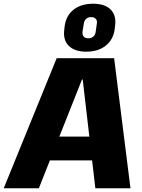

<svg xmlns="http://www.w3.org/2000/svg" viewBox="-52 -1013 766 1033"><path d="M253 -700H562L650 0H461L393 -585H389L157 0H-32ZM197 -278H498L480 -150H179ZM412 -735Q349 -735 317.5 -767Q286 -799 294 -855L296 -873Q304 -930 344.5 -961.5Q385 -993 449 -993Q512 -993 543.5 -961.5Q575 -930 567 -873L565 -855Q557 -799 516.5 -767Q476 -735 412 -735ZM423 -807Q440 -807 450.5 -816.5Q461 -826 463 -843L469 -886Q472 -902 463.5 -911.5Q455 -921 438 -921Q422 -921 411.5 -911.5Q401 -902 399 -886L392 -843Q390 -826 398 -816.5Q406 -807 423 -807Z"/></svg>

Font: Pathway Extreme SemiCondensed ExtraBold
Style: Italic
Weight: 800
Width: 4
Italic angle: -8°
Version: Version 1.001;gftools[0.9.26]